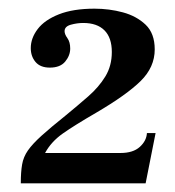

<svg xmlns="http://www.w3.org/2000/svg" viewBox="-20 -687 403 443"><path d="M28 -264V-265Q28 -290 31 -307.5Q34 -325 44.5 -340Q55 -355 76 -374Q97 -393 132 -421Q160 -444 184 -465Q208 -486 223 -510.5Q238 -535 238 -567Q238 -600 221 -617Q204 -634 172 -634Q158 -634 143.5 -630Q129 -626 129 -615Q129 -608 135.5 -599Q142 -590 142 -575Q142 -559 130.5 -545Q119 -531 95 -531Q73 -531 62 -544Q51 -557 51 -576Q51 -599 67 -620Q83 -641 116 -654Q149 -667 198 -667Q232 -667 263.5 -658.5Q295 -650 316 -630Q337 -610 337 -573Q337 -532 304.5 -500Q272 -468 202 -427Q152 -398 125 -379Q98 -360 84 -334H258Q287 -334 302.5 -348Q318 -362 319 -380H339L316 -264Z"/></svg>

Font: Frank Ruhl Libre Medium
Style: Regular
Weight: 500
Designer: Yanek Iontef
Foundry: Fontef
Version: Version 6.004